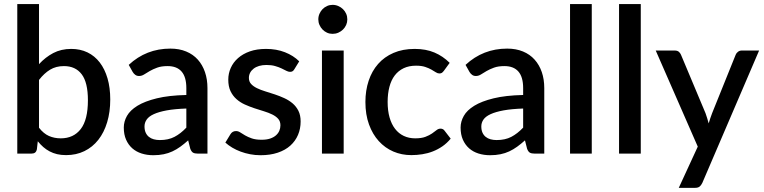

<svg xmlns="http://www.w3.org/2000/svg" viewBox="-20 -760 3780 950"><path d="M173 -128Q195.5 -99 222.2 -87.2Q249 -75.5 280.5 -75.5Q344 -75.5 379.5 -121.5Q415 -167.5 415 -264Q415 -352 384.2 -392.5Q353.5 -433 296.5 -433Q257 -433 227.8 -415.2Q198.5 -397.5 173 -364.5ZM173 -442.5Q204.5 -477 243.5 -497.5Q282.5 -518 332.5 -518Q377 -518 412.8 -500.8Q448.5 -483.5 473.5 -451Q498.5 -418.5 512 -372.2Q525.5 -326 525.5 -268Q525.5 -206 510.2 -155.2Q495 -104.5 466.5 -68.2Q438 -32 397.5 -12.2Q357 7.5 307 7.5Q282.5 7.5 262.5 2.8Q242.5 -2 225.5 -11Q208.5 -20 194.2 -32.5Q180 -45 167 -61L162.5 -21.5Q160 -10 153.5 -5Q147 0 135.5 0H65.5V-740H173Z M902 -223Q844.5 -221 805 -213.8Q765.5 -206.5 741 -195.2Q716.5 -184 705.8 -168.5Q695 -153 695 -134.5Q695 -116.5 700.8 -103.8Q706.5 -91 716.8 -82.8Q727 -74.5 740.8 -70.8Q754.5 -67 771 -67Q813 -67 843.2 -82.8Q873.5 -98.5 902 -128.5ZM617 -439Q703.5 -519.5 823 -519.5Q867 -519.5 901.2 -505.2Q935.5 -491 958.8 -465Q982 -439 994.2 -403.2Q1006.5 -367.5 1006.5 -324V0H958.5Q943 0 935 -4.8Q927 -9.5 921.5 -24L911 -65.5Q891.5 -48 872.5 -34.2Q853.5 -20.5 833.2 -11Q813 -1.5 789.8 3.2Q766.5 8 738.5 8Q707.5 8 680.8 -0.5Q654 -9 634.5 -26.2Q615 -43.5 603.8 -69Q592.5 -94.5 592.5 -129Q592.5 -158.5 608.2 -186.5Q624 -214.5 660.2 -236.8Q696.5 -259 755.8 -273.5Q815 -288 902 -290V-324Q902 -379 878.5 -406Q855 -433 809.5 -433Q778.5 -433 757.5 -425.2Q736.5 -417.5 721 -408.5Q705.5 -399.5 693.5 -391.8Q681.5 -384 668 -384Q657 -384 649.2 -389.8Q641.5 -395.5 636.5 -404Z M1436.5 -417.5Q1432.5 -410.5 1427.5 -407.5Q1422.5 -404.5 1415 -404.5Q1406.5 -404.5 1396.5 -409.8Q1386.5 -415 1373 -421.5Q1359.5 -428 1341.2 -433.2Q1323 -438.5 1298.5 -438.5Q1278.5 -438.5 1262.2 -433.8Q1246 -429 1234.8 -420.2Q1223.5 -411.5 1217.5 -399.8Q1211.5 -388 1211.5 -374.5Q1211.5 -356.5 1222.5 -344.5Q1233.5 -332.5 1251.5 -323.8Q1269.5 -315 1292.5 -308Q1315.5 -301 1339.5 -293Q1363.5 -285 1386.5 -274.5Q1409.5 -264 1427.5 -248.8Q1445.5 -233.5 1456.5 -211.8Q1467.5 -190 1467.5 -159Q1467.5 -123 1454.5 -92.5Q1441.5 -62 1416.5 -39.5Q1391.5 -17 1354.2 -4.5Q1317 8 1269 8Q1242.5 8 1217.8 3.2Q1193 -1.5 1170.8 -9.8Q1148.5 -18 1129.2 -29.5Q1110 -41 1095 -54.5L1120 -95.5Q1124.5 -103 1131.2 -107.2Q1138 -111.5 1148 -111.5Q1158.5 -111.5 1168.8 -104.8Q1179 -98 1192.8 -90Q1206.5 -82 1226 -75.2Q1245.5 -68.5 1274.5 -68.5Q1298.5 -68.5 1316 -74.2Q1333.5 -80 1345 -90Q1356.5 -100 1362 -112.8Q1367.5 -125.5 1367.5 -140Q1367.5 -159.5 1356.5 -172Q1345.5 -184.5 1327.2 -193.5Q1309 -202.5 1285.8 -209.5Q1262.5 -216.5 1238.5 -224.5Q1214.5 -232.5 1191.2 -243Q1168 -253.5 1149.8 -269.8Q1131.5 -286 1120.5 -309.2Q1109.5 -332.5 1109.5 -366Q1109.5 -396.5 1121.8 -424Q1134 -451.5 1157.8 -472.5Q1181.5 -493.5 1216.2 -505.8Q1251 -518 1296.5 -518Q1348 -518 1390 -501.5Q1432 -485 1460.5 -456.5Z M1680.5 -510V0H1573V-510ZM1698.5 -664Q1698.5 -649.5 1692.8 -636.5Q1687 -623.5 1677 -613.8Q1667 -604 1653.8 -598.2Q1640.5 -592.5 1625.5 -592.5Q1611 -592.5 1598.2 -598.2Q1585.5 -604 1576 -613.8Q1566.5 -623.5 1560.8 -636.5Q1555 -649.5 1555 -664Q1555 -679 1560.8 -692Q1566.5 -705 1576 -714.8Q1585.5 -724.5 1598.2 -730.2Q1611 -736 1625.5 -736Q1640.5 -736 1653.8 -730.2Q1667 -724.5 1677 -714.8Q1687 -705 1692.8 -692Q1698.5 -679 1698.5 -664Z M2176.5 -410Q2171.5 -403.5 2167 -400Q2162.5 -396.5 2154 -396.5Q2145.5 -396.5 2136.2 -402.5Q2127 -408.5 2114.2 -415.8Q2101.5 -423 2083.5 -429Q2065.5 -435 2038.5 -435Q2003.5 -435 1977.2 -422.5Q1951 -410 1933.2 -386.8Q1915.5 -363.5 1906.8 -330.2Q1898 -297 1898 -255.5Q1898 -212.5 1907.5 -179Q1917 -145.5 1934.8 -122.5Q1952.5 -99.5 1977.8 -87.5Q2003 -75.5 2034.5 -75.5Q2065.5 -75.5 2085 -83Q2104.5 -90.5 2117.5 -99.5Q2130.5 -108.5 2139.8 -116Q2149 -123.5 2159.5 -123.5Q2172.5 -123.5 2179.5 -113.5L2210 -74Q2191.5 -51.5 2169 -36Q2146.5 -20.5 2121.5 -10.8Q2096.5 -1 2069.5 3.2Q2042.5 7.5 2015 7.5Q1967.5 7.5 1926.2 -10.2Q1885 -28 1854.2 -61.8Q1823.5 -95.5 1805.8 -144.2Q1788 -193 1788 -255.5Q1788 -312 1804 -360.2Q1820 -408.5 1850.8 -443.5Q1881.5 -478.5 1927 -498.2Q1972.5 -518 2032 -518Q2087.5 -518 2129.8 -500Q2172 -482 2205 -449Z M2568.5 -223Q2511 -221 2471.5 -213.8Q2432 -206.5 2407.5 -195.2Q2383 -184 2372.2 -168.5Q2361.5 -153 2361.5 -134.5Q2361.5 -116.5 2367.2 -103.8Q2373 -91 2383.2 -82.8Q2393.5 -74.5 2407.2 -70.8Q2421 -67 2437.5 -67Q2479.5 -67 2509.8 -82.8Q2540 -98.5 2568.5 -128.5ZM2283.5 -439Q2370 -519.5 2489.5 -519.5Q2533.5 -519.5 2567.8 -505.2Q2602 -491 2625.2 -465Q2648.5 -439 2660.8 -403.2Q2673 -367.5 2673 -324V0H2625Q2609.5 0 2601.5 -4.8Q2593.5 -9.5 2588 -24L2577.5 -65.5Q2558 -48 2539 -34.2Q2520 -20.5 2499.8 -11Q2479.5 -1.5 2456.2 3.2Q2433 8 2405 8Q2374 8 2347.2 -0.5Q2320.5 -9 2301 -26.2Q2281.5 -43.5 2270.2 -69Q2259 -94.5 2259 -129Q2259 -158.5 2274.8 -186.5Q2290.5 -214.5 2326.8 -236.8Q2363 -259 2422.2 -273.5Q2481.5 -288 2568.5 -290V-324Q2568.5 -379 2545 -406Q2521.5 -433 2476 -433Q2445 -433 2424 -425.2Q2403 -417.5 2387.5 -408.5Q2372 -399.5 2360 -391.8Q2348 -384 2334.5 -384Q2323.5 -384 2315.8 -389.8Q2308 -395.5 2303 -404Z M2908 -740V0H2800.5V-740Z M3150.5 -740V0H3043V-740Z M3736 -510 3455 145Q3449.5 156.5 3441.8 163Q3434 169.5 3418 169.5H3338.5L3432.5 -34.5L3224.5 -510H3318Q3331.5 -510 3338.8 -503.8Q3346 -497.5 3349.5 -489L3471 -199.5Q3475.5 -187 3479.2 -174.8Q3483 -162.5 3486.5 -149.5Q3490.5 -162.5 3494.5 -175Q3498.5 -187.5 3503.5 -200L3620 -489Q3623.5 -498 3631.8 -504Q3640 -510 3650 -510Z"/></svg>

Font: Lato SemiBold
Style: Regular
Weight: 600
Designer: Lukasz Dziedzic with Adam Twardoch and Botio Nikoltchev
Foundry: tyPoland Lukasz Dziedzic
Version: Version 2.015; 2015-08-06; http://www.latofonts.com/